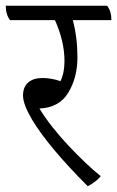

<svg xmlns="http://www.w3.org/2000/svg" viewBox="-45 -620 407 667"><path d="M342 -550H208Q224 -490 224 -420.5Q224 -351 192.5 -298.5Q161 -246 92 -243Q130 -181 192.5 -114.5Q255 -48 305 -8Q291 10 260 27Q123 -110 66 -205Q35 -258 35 -288Q35 -318 53 -333.5Q71 -349 102.5 -349Q134 -349 165 -338Q179 -367 179 -408Q179 -476 146 -550H-10Q-25 -569 -25 -600H327Q342 -582 342 -550Z"/></svg>

Font: Karma Light
Style: Regular
Weight: 300
Designer: Joana Correia
Foundry: Indian Type Foundry
Version: Version 1.202;PS 1.0;hotconv 1.0.78;makeotf.lib2.5.61930; tt